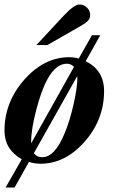

<svg xmlns="http://www.w3.org/2000/svg" viewBox="-23 -717 543 856"><path d="M139 -516 261 -647Q308 -697 331 -697Q351 -697 365 -683Q379 -669 379 -650Q379 -636 370.5 -626Q362 -616 340 -603L188 -516ZM424 -560 359 -444Q441 -404 441 -311Q441 -184 354.5 -85.5Q268 13 157 13Q133 13 106 5L42 119H2L74 -7Q-3 -51 -3 -134Q-3 -262 85.5 -362Q174 -462 286 -462Q306 -462 328 -456L387 -560ZM116 -78 307 -419Q293 -433 275 -433Q227 -433 189 -365Q162 -316 139 -228.5Q116 -141 116 -86ZM321 -377 128 -34Q142 -16 165 -16Q222 -16 266 -125Q288 -177 305 -252Q322 -327 322 -372Q322 -375 321 -377Z"/></svg>

Font: STIX
Style: Bold Italic
Weight: 700
Italic angle: -16.33°
Designer: MicroPress Inc., with final additions and corrections provided by Coen Hoffman, Elsevier (retired)
Version: Version 1.1.1